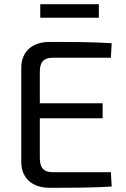

<svg xmlns="http://www.w3.org/2000/svg" viewBox="-20 -890 600 911"><path d="M449 -806V-870H171V-806ZM506 -73H229C188 -73 169 -93 169 -140V-329H467V-400H169V-550C169 -596 188 -616 229 -616H506L510 -685C418 -691 313 -691 214 -691C133 -691 82 -645 81 -571V-119C82 -45 133 1 214 1C313 1 418 1 510 -5Z"/></svg>

Font: SnT
Style: Regular
Weight: 400
Designer: Natanael Gama
Version: Version 1.001;PS 001.001;hotconv 1.0.70;makeotf.lib2.5.58329